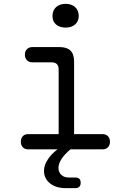

<svg xmlns="http://www.w3.org/2000/svg" viewBox="-20 -774 640 995"><path d="M511 -79Q529 -79 539.5 -68Q550 -57 550 -39.5Q550 -22 539.5 -11Q529 0 512 0H345Q313 27 298 51Q283 75 283 96Q283 118 297.5 132Q312 146 337 146H370Q384 146 391 152.5Q398 159 398 173Q398 187 391 194Q384 201 370 201H321Q270 201 239 176Q208 151 208 111Q208 82 228 52Q244 26 278 0H126Q108 0 98 -11Q88 -22 88 -39.5Q88 -57 98 -68Q108 -79 126 -79H284V-413Q284 -432 275 -441.5Q266 -451 247 -451H148Q130 -451 119.5 -462Q109 -473 109 -490.5Q109 -508 119.5 -519Q130 -530 148 -530H289Q327 -530 345.5 -511.5Q364 -493 364 -455V-79ZM320 -631Q289 -631 270.5 -647Q252 -663 252 -691Q252 -720 270.5 -737Q289 -754 320 -754Q351 -754 369.5 -737Q388 -720 388 -691Q388 -664 369.5 -647.5Q351 -631 320 -631Z"/></svg>

Font: Maple Mono Normal NL Light
Style: Regular
Weight: 300
Monospace: yes
Designer: subframe7536
Version: Version 7.000